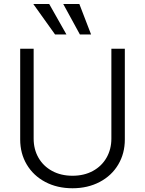

<svg xmlns="http://www.w3.org/2000/svg" viewBox="-20 -958 747 989"><path d="M623 -707V-239.3Q623 -167.5 589.1 -110.4Q555.2 -53.2 493.7 -20.8Q432.1 11.7 353.5 11.7Q274.4 11.7 213.1 -20.8Q151.9 -53.2 117.9 -110.4Q84 -167.5 84 -239.3V-707H153.3V-244.1Q153.3 -189 178.2 -145.5Q203.1 -102.1 248.5 -77.4Q293.9 -52.7 353.5 -52.7Q413.1 -52.7 458.5 -77.4Q503.9 -102.1 528.8 -145.8Q553.7 -189.5 553.7 -244.1V-707ZM151.4 -937.5H233.4L322.3 -780.3H263.7ZM305.7 -937.5H388.7L449.2 -780.3H391.6Z"/></svg>

Font: Pretendard GOV Light
Style: Regular
Weight: 300
Designer: Base glyphs from Inter by Rasmus Andersson; Hangeul glyphs from Noto Sans CJK(Source Han Sans) by Jang Soo-young and Kan
Foundry: Kil Hyung-jin
Version: Version 1.309